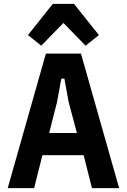

<svg xmlns="http://www.w3.org/2000/svg" viewBox="-20 -976 658 996"><path d="M457 0 414 -171H200L157 0H20L218 -698H400L598 0ZM336 -447 314 -568H298L276 -447L235 -286H379ZM364 -956 493 -794 424 -739 309 -857 194 -739 125 -794 254 -956Z"/></svg>

Font: IBM Plex Sans Cond
Style: Bold
Weight: 700
Width: 3
Designer: Mike Abbink, Paul van der Laan, Pieter van Rosmalen
Foundry: Bold Monday
Version: Version 1.3